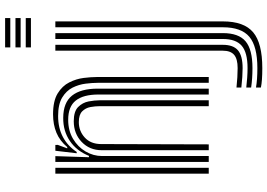

<svg xmlns="http://www.w3.org/2000/svg" viewBox="-168 -668 1046 751"><g transform="rotate(-90 355.5 -293.0)"><path d="M406.5 0V-435.2Q406.5 -455.5 403.2 -481.8Q400 -508 387.8 -532.6Q375.5 -557.2 349.1 -573.2Q322.8 -589.2 276.5 -589.2Q230 -589.2 194.6 -570.4Q159.2 -551.5 136.2 -516.5H131L140.8 -600H163.5L163.8 -590.5L150.2 -553.5H155.2Q179.5 -582.5 211.4 -595.8Q243.2 -609 283.5 -609Q335.5 -609 365 -591Q394.5 -573 408.2 -545.6Q422 -518.2 425.6 -489.5Q429.2 -460.8 429.2 -439.5V0ZM51.2 0V-600H74.2V0ZM97 0V-600H119.8L115.5 -468.5H120.8Q140.2 -516.8 179.1 -543.2Q218 -569.8 269.8 -569.2Q329 -569 356.4 -534.9Q383.8 -500.8 383.8 -434V0H360.8V-431.2Q360.8 -490.5 337.2 -520.1Q313.8 -549.8 262 -549.8Q219.5 -549.8 187.6 -530.9Q155.8 -512 138 -481.8Q120.2 -451.5 120.2 -417.2V0ZM143 0V-419Q143 -466.2 175.4 -497.1Q207.8 -528 256.2 -528Q294.8 -528 312 -510.8Q329.2 -493.5 333.8 -469.9Q338.2 -446.2 338.2 -427.2V0H315.2V-426Q315.2 -443.8 311.8 -462.8Q308.2 -481.8 295 -495Q281.8 -508.2 253 -508.2Q218 -508.2 192.6 -485Q167.2 -461.8 167 -421.2L165.8 0ZM545.2 -776.2V-796.5H659.8V-776.2ZM545.2 -735.8V-756H659.8V-735.8ZM545.2 -695.5V-715.8H659.8V-695.5ZM464.2 209.5Q413.5 209.5 388.2 204V184.8Q418.8 190.2 464.2 190.2Q549.2 190.2 586.5 158.9Q623.8 127.5 623.8 55.2V-600H646.8V55.2Q646.8 138 604.1 173.8Q561.5 209.5 464.2 209.5ZM464.2 171Q422.8 171 388.2 165.8V146.8Q407.2 149 426.8 150.4Q446.2 151.8 464.2 151.8Q525 151.8 551.5 129Q578 106.2 578 55.2V-600H601V55.2Q601 116.8 569.1 143.9Q537.2 171 464.2 171ZM464.2 132.5Q432.2 132.5 388.2 127.5V108.5Q430.8 113 464.2 113Q500.2 113 516.2 99.1Q532.2 85.2 532.2 55V-600H555.2V55.2Q555.2 95.8 533.9 114.1Q512.5 132.5 464.2 132.5Z"/></g></svg>

Font: Big Shoulders Inline Text
Style: Bold
Weight: 700
Designer: Patric King
Foundry: XO Type Co
Version: Version 1.000